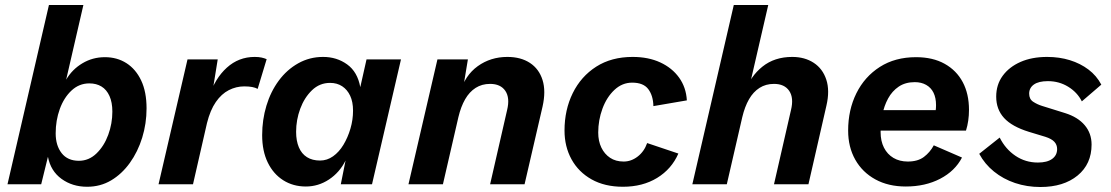

<svg xmlns="http://www.w3.org/2000/svg" viewBox="-20 -738 4449 769"><path d="M400 -509Q449 -509 486.5 -485Q524 -461 545.5 -415.5Q567 -370 567 -304Q567 -243 549.5 -186.5Q532 -130 500 -85.5Q468 -41 425 -15.5Q382 10 329 10Q270 10 226.5 -21.5Q183 -53 172 -110L145 0H10L176 -718H314L245 -419Q269 -460 310 -484.5Q351 -509 400 -509ZM296 -94Q336 -94 366.5 -123.5Q397 -153 413.5 -198Q430 -243 430 -291Q430 -328 418.5 -353.5Q407 -379 386.5 -391.5Q366 -404 338 -404Q297 -404 266.5 -375.5Q236 -347 219.5 -301.5Q203 -256 203 -204Q203 -155 227 -124.5Q251 -94 296 -94Z M615 0 731 -500H852L826 -339L818 -352Q841 -424 888.5 -467Q936 -510 1000 -510Q1016 -510 1027.5 -507.5Q1039 -505 1048 -501L1012 -382Q1003 -387 990 -389.5Q977 -392 958 -392Q926 -392 896.5 -377Q867 -362 844.5 -329.5Q822 -297 809 -245L753 0Z M1205 9Q1154 9 1114.5 -16Q1075 -41 1052.5 -87Q1030 -133 1030 -197Q1030 -258 1047 -314.5Q1064 -371 1096.5 -415Q1129 -459 1174.5 -484.5Q1220 -510 1274 -510Q1329 -510 1370.5 -480Q1412 -450 1423 -389L1448 -500H1586L1470 0H1345L1364 -95Q1340 -47 1297.5 -19Q1255 9 1205 9ZM1262 -95Q1290 -95 1314 -112Q1338 -129 1355.5 -158Q1373 -187 1383.5 -222.5Q1394 -258 1394 -295Q1394 -330 1382.5 -354.5Q1371 -379 1350.5 -392.5Q1330 -406 1302 -406Q1260 -406 1229.5 -376.5Q1199 -347 1182.5 -302.5Q1166 -258 1166 -210Q1166 -174 1177 -148Q1188 -122 1209.5 -108.5Q1231 -95 1262 -95Z M1616 0 1732 -500H1854L1830 -355L1822 -366Q1842 -436 1893.5 -473Q1945 -510 2012 -510Q2066 -510 2102.5 -486Q2139 -462 2153 -417.5Q2167 -373 2153 -311L2081 0H1943L2011 -297Q2023 -346 2004 -374Q1985 -402 1943 -402Q1910 -402 1885 -386Q1860 -370 1843 -340.5Q1826 -311 1816 -269L1754 0Z M2475 10Q2402 10 2349.5 -19.5Q2297 -49 2269 -100Q2241 -151 2241 -215Q2241 -298 2274 -365Q2307 -432 2368 -471Q2429 -510 2514 -510Q2577 -510 2624.5 -488Q2672 -466 2700 -427Q2728 -388 2731 -336L2597 -313Q2596 -355 2576.5 -381Q2557 -407 2512 -407Q2472 -407 2441 -378Q2410 -349 2393 -303Q2376 -257 2376 -207Q2376 -173 2388.5 -147Q2401 -121 2423.5 -106Q2446 -91 2478 -91Q2508 -91 2534 -111Q2560 -131 2572 -165L2697 -123Q2670 -61 2612 -25.5Q2554 10 2475 10Z M2753 0 2919 -718H3057L2981 -389L2965 -371Q2985 -432 3033.5 -471Q3082 -510 3153 -510Q3203 -510 3239 -486.5Q3275 -463 3289.5 -419Q3304 -375 3290 -315L3218 0H3080L3148 -297Q3160 -346 3141 -374Q3122 -402 3080 -402Q3047 -402 3022 -386Q2997 -370 2980 -340.5Q2963 -311 2953 -269L2891 0Z M3608 9Q3538 9 3486 -19.5Q3434 -48 3405.5 -98.5Q3377 -149 3377 -215Q3377 -298 3410 -364.5Q3443 -431 3504 -470Q3565 -509 3649 -509Q3716 -509 3763.5 -482.5Q3811 -456 3836 -409Q3861 -362 3861 -298Q3861 -276 3858 -255Q3855 -234 3849 -215H3462L3463 -297H3765L3723 -272Q3726 -284 3727.5 -294.5Q3729 -305 3729 -317Q3729 -346 3719 -366.5Q3709 -387 3689.5 -398Q3670 -409 3644 -409Q3606 -409 3579.5 -391Q3553 -373 3537 -343.5Q3521 -314 3514 -278.5Q3507 -243 3507 -209Q3507 -173 3520.5 -146.5Q3534 -120 3558.5 -105.5Q3583 -91 3616 -91Q3656 -91 3680.5 -109.5Q3705 -128 3720 -156L3833 -107Q3805 -53 3745.5 -22Q3686 9 3608 9Z M4147 11Q4093 11 4045.5 -5Q3998 -21 3961 -51Q3924 -81 3902 -122L3984 -187Q4007 -141 4047 -114Q4087 -87 4137 -87Q4174 -87 4194 -101.5Q4214 -116 4214 -141Q4214 -158 4203 -170Q4192 -182 4167 -190L4101 -210Q4033 -231 4001.5 -265.5Q3970 -300 3970 -351Q3970 -399 3996 -434.5Q4022 -470 4067.5 -490Q4113 -510 4174 -510Q4223 -510 4265 -497Q4307 -484 4339.5 -459.5Q4372 -435 4391 -399L4313 -332Q4295 -368 4258.5 -390.5Q4222 -413 4177 -413Q4140 -413 4121 -399.5Q4102 -386 4102 -363Q4102 -341 4118 -330.5Q4134 -320 4153 -314L4246 -285Q4297 -269 4324.5 -236.5Q4352 -204 4352 -159Q4352 -81 4296 -35Q4240 11 4147 11Z"/></svg>

Font: Kantumruy Pro SemiBold
Style: Italic
Weight: 600
Italic angle: -13°
Version: Version 1.002